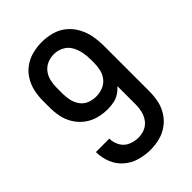

<svg xmlns="http://www.w3.org/2000/svg" viewBox="-221 -838 941 941"><g transform="rotate(-45 250.0 -367.5)"><path d="M252 8Q285 8 317 0Q349 -8 376 -27.5Q403 -47 420.5 -75Q438 -103 444.5 -135Q451 -167 451 -200V-512Q451 -547 445 -581.5Q439 -616 422.5 -647.5Q406 -679 379 -701.5Q352 -724 318 -733.5Q284 -743 249 -743Q216 -743 184 -735Q152 -727 125 -708Q98 -689 80.5 -660.5Q63 -632 56 -600Q49 -568 49 -535V-489Q49 -456 55.5 -424.5Q62 -393 79.5 -365Q97 -337 123 -317.5Q149 -298 181 -289.5Q213 -281 245 -281Q266 -281 287 -285Q308 -289 326 -300.5Q344 -312 358 -328V-200Q358 -177 352.5 -154.5Q347 -132 333 -113Q319 -94 297.5 -85Q276 -76 252 -76Q226 -76 200.5 -87Q175 -98 161.5 -122.5Q148 -147 148 -174H55Q55 -136 69 -100Q83 -64 112 -38.5Q141 -13 178 -2.5Q215 8 252 8ZM249 -365Q225 -365 203 -373.5Q181 -382 167 -401Q153 -420 147.5 -443Q142 -466 142 -489V-535Q142 -558 147.5 -581Q153 -604 167.5 -622.5Q182 -641 203.5 -650Q225 -659 249 -659Q274 -659 298 -647Q322 -635 335 -612Q348 -589 353 -563.5Q358 -538 358 -512V-489Q358 -465 352.5 -442Q347 -419 332 -400.5Q317 -382 294.5 -373.5Q272 -365 249 -365Z"/></g></svg>

Font: Iosevka SS08 Medium
Style: Regular
Weight: 500
Monospace: yes
Designer: Belleve Invis
Foundry: Belleve Invis
Version: Version 3.4.3; ttfautohint (v1.8.3)